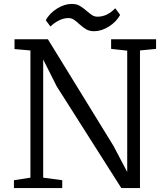

<svg xmlns="http://www.w3.org/2000/svg" viewBox="-20 -958 852 978"><path d="M51 0ZM775 -709 693 -701V0H598L269 -518L200 -655V-53L297 -40V0H51V-40L135 -53V-701L54 -708V-758H224L558 -215L628 -82V-700L546 -709V-758H775ZM346 -938Q369 -938 385 -929Q401 -920 422 -902Q439 -887 450.5 -880Q462 -873 477 -873Q526 -873 567 -916L592 -882Q573 -847 535 -823Q497 -799 459 -799Q436 -799 419.5 -808.5Q403 -818 383 -836Q367 -851 355 -858.5Q343 -866 328 -866Q304 -866 279.5 -853.5Q255 -841 237 -823L213 -855Q232 -890 270 -914Q308 -938 346 -938Z"/></svg>

Font: Martel
Style: Regular
Weight: 400
Designer: Dan Reynolds
Foundry: Dan Reynolds
Version: Version 1.001; ttfautohint (v1.1) -l 5 -r 5 -G 72 -x 0 -D la